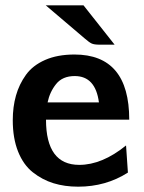

<svg xmlns="http://www.w3.org/2000/svg" viewBox="-20 -692 542 722"><path d="M152 -672H294L411 -524H355Q334 -524 324.5 -528.5Q315 -533 299 -547ZM28 -240Q28 -290 40 -332.5Q52 -375 77.5 -410.5Q103 -446 149.5 -466.5Q196 -487 260 -487Q466 -487 466 -242H153Q153 -72 278 -72Q364 -72 454 -145L461 -43Q378 10 274 10Q223 10 181 -3Q139 -16 103.5 -44Q68 -72 48 -122Q28 -172 28 -240ZM159 -307H352Q339 -406 261 -406Q215 -406 191 -376Q167 -346 159 -307Z"/></svg>

Font: Coval
Style: ExtraBold
Weight: 800
Foundry: Context Ltd
Version: Version 001.000